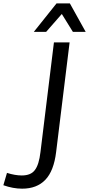

<svg xmlns="http://www.w3.org/2000/svg" viewBox="-40 -963 530 1142"><path d="M161.1 -773.4 296.4 -942.9H375.5L469.7 -773.4H393.6L327.6 -879.9L234.4 -773.4ZM91.8 159.2Q37.6 159.2 -20 138.7L1.5 65.4Q49.8 80.6 89.4 80.6Q144 80.6 167.5 48.3Q191.9 16.6 200.7 -58.6L280.8 -710.9H374L293.9 -59.1Q280.3 53.7 229.7 106.4Q179.2 159.2 91.8 159.2Z"/></svg>

Font: Ride
Style: Italic
Weight: 400
Version: Version 3.000